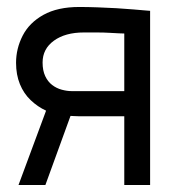

<svg xmlns="http://www.w3.org/2000/svg" viewBox="-20 -530 493 550"><path d="M207 -510Q145 -510 104.5 -487.5Q64 -465 45 -428Q26 -391 26 -350Q26 -316 37 -289Q48 -262 68 -243Q88 -224 112 -213L33 0H110L182 -198Q185 -198 191.5 -197.5Q198 -197 205 -197Q212 -197 214 -197H336V0H410V-499Q410 -499 397 -500Q384 -501 362 -503Q340 -505 313.5 -506.5Q287 -508 259 -509Q231 -510 207 -510ZM185 -269Q172 -269 157 -273Q142 -277 129.5 -286.5Q117 -296 109.5 -312Q102 -328 102 -351Q102 -390 134.5 -413.5Q167 -437 220 -437Q238 -437 257.5 -437Q277 -437 293.5 -436Q310 -435 321.5 -434.5Q333 -434 336 -434V-269Z"/></svg>

Font: Advent Pro Medium
Style: Regular
Weight: 500
Designer: VivaRado, Andreas Kalpakidis
Foundry: VivaRado, Andreas Kalpakidis
Version: Version 3.000